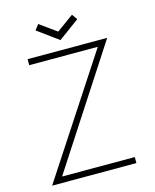

<svg xmlns="http://www.w3.org/2000/svg" viewBox="-121 -904 797 986"><g transform="rotate(-15 277.0 -411.0)"><path d="M78.5 -660H501.5L93.5 -32H480V0H32L443 -628H78.5ZM267 -711 156 -792 177.5 -820.5 267 -756 357.5 -821.5 378 -792.5Z"/></g></svg>

Font: League Spartan Thin Thin
Style: Regular
Weight: 250
Version: Version 2.002